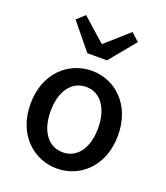

<svg xmlns="http://www.w3.org/2000/svg" viewBox="-154 -949 923 1068"><g transform="rotate(20 307.5 -415.0)"><path d="M308 14C444 14 566 -92 566 -275C566 -458 444 -564 308 -564C171 -564 48 -458 48 -275C48 -92 171 14 308 14ZM308 -82C221 -82 167 -158 167 -275C167 -391 221 -469 308 -469C394 -469 448 -391 448 -275C448 -158 394 -82 308 -82ZM249 -647H365L492 -801L445 -844L310 -724H305L170 -844L123 -801Z"/></g></svg>

Font: Noto Sans CJK SC Medium
Style: Regular
Weight: 500
Designer: Ryoko NISHIZUKA 西塚涼子 (kana, bopomofo & ideographs); Paul D. Hunt (Latin, Greek & Cyrillic); Sandoll Communications 산돌커뮤니
Foundry: Adobe
Version: Version 2.004;hotconv 1.0.118;makeotfexe 2.5.65603